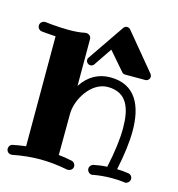

<svg xmlns="http://www.w3.org/2000/svg" viewBox="-114 -879 908 982"><g transform="rotate(15 339.5 -388.0)"><path d="M633 -8C646 -8 659 -20 659 -34C659 -47 649 -58 636 -59C617 -62 597 -64 577 -64C594 -145 603 -215 603 -273C603 -404 558 -509 423 -509C360 -509 308 -480 271 -423V-671C271 -684 260 -696 245 -696C243 -696 241 -696 240 -696C215 -690 184 -688 153 -688C91 -688 30 -696 29 -696C28 -696 27 -696 26 -696C15 -696 0 -687 0 -671C0 -658 9 -647 22 -645C25 -645 56 -641 97 -639V-57C75 -54 52 -51 29 -46C17 -44 9 -33 9 -21C9 -8 19 4 34 4C36 4 37 4 39 4C91 -6 138 -11 184 -11C231 -11 278 -6 330 4C332 4 334 4 335 4C348 4 361 -6 361 -21C361 -33 352 -44 340 -46C316 -51 293 -55 270 -57L271 -275C271 -351 335 -458 423 -458C527 -458 552 -375 552 -274C552 -216 543 -146 525 -63C501 -62 478 -59 455 -54C443 -52 434 -41 434 -29C434 -16 445 -3 460 -3C461 -3 463 -3 464 -4C497 -10 530 -13 563 -13C585 -13 607 -12 630 -9C631 -8 632 -8 633 -8ZM598 -542C609 -542 621 -551 621 -565C621 -570 619 -574 616 -579L456 -772C452 -777 445 -780 438 -780C431 -780 424 -776 420 -770L288 -577C285 -573 284 -569 284 -565C284 -553 294 -542 307 -542C314 -542 321 -545 325 -551L390 -647L474 -550C479 -544 485 -542 491 -542Z"/></g></svg>

Font: Ribeye
Style: Regular
Weight: 400
Designer: Astigmatic (AOETI)
Foundry: Astigmatic (AOETI)
Version: Version 1.000